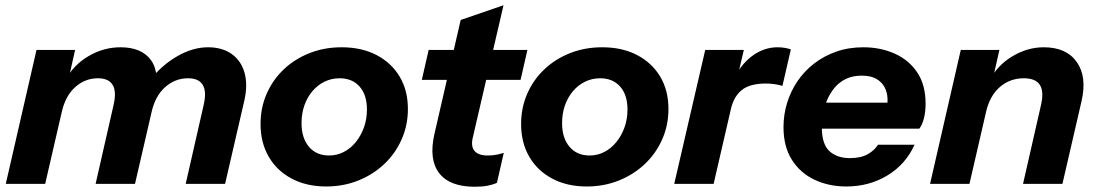

<svg xmlns="http://www.w3.org/2000/svg" viewBox="-20 -700 4178 731"><path d="M2 0 119 -510H266L239 -390H242L152 0ZM344 0 413 -303Q424 -353 408.5 -377.5Q393 -402 353 -402Q304 -402 266.5 -368.5Q229 -335 215 -273L230 -396Q259 -452 316.5 -486Q374 -520 439 -520Q520 -520 555.5 -470Q591 -420 567 -316L494 0ZM687 0 756 -303Q767 -353 751.5 -377.5Q736 -402 696 -402Q647 -402 609 -368.5Q571 -335 557 -273L552 -396Q596 -452 655 -486Q714 -520 772 -520Q826 -520 862 -494.5Q898 -469 911 -423Q924 -377 910 -316L837 0Z M1222 10Q1147 10 1090.5 -20Q1034 -50 1003 -103.5Q972 -157 972 -228Q972 -290 995.5 -343.5Q1019 -397 1061 -436.5Q1103 -476 1159 -498Q1215 -520 1281 -520Q1357 -520 1413.5 -490.5Q1470 -461 1501.5 -408.5Q1533 -356 1533 -285Q1533 -223 1509 -169Q1485 -115 1442.5 -75Q1400 -35 1343.5 -12.5Q1287 10 1222 10ZM1233 -108Q1263 -108 1289 -121.5Q1315 -135 1334.5 -159Q1354 -183 1365.5 -214.5Q1377 -246 1377 -283Q1377 -339 1349 -370.5Q1321 -402 1273 -402Q1242 -402 1215.5 -389Q1189 -376 1169.5 -353Q1150 -330 1139 -299Q1128 -268 1128 -231Q1128 -175 1156 -141.5Q1184 -108 1233 -108Z M1787 11Q1692 11 1652 -41Q1612 -93 1634 -190L1734 -624L1897 -680L1780 -176Q1772 -142 1787 -125Q1802 -108 1836 -108Q1856 -108 1870.5 -111Q1885 -114 1898 -118L1872 -4Q1857 3 1836.5 7Q1816 11 1787 11ZM1586 -396 1612 -510H1988L1962 -396Z M2214 10Q2139 10 2082.5 -20Q2026 -50 1995 -103.5Q1964 -157 1964 -228Q1964 -290 1987.5 -343.5Q2011 -397 2053 -436.5Q2095 -476 2151 -498Q2207 -520 2273 -520Q2349 -520 2405.5 -490.5Q2462 -461 2493.5 -408.5Q2525 -356 2525 -285Q2525 -223 2501 -169Q2477 -115 2434.5 -75Q2392 -35 2335.5 -12.5Q2279 10 2214 10ZM2225 -108Q2255 -108 2281 -121.5Q2307 -135 2326.5 -159Q2346 -183 2357.5 -214.5Q2369 -246 2369 -283Q2369 -339 2341 -370.5Q2313 -402 2265 -402Q2234 -402 2207.5 -389Q2181 -376 2161.5 -353Q2142 -330 2131 -299Q2120 -268 2120 -231Q2120 -175 2148 -141.5Q2176 -108 2225 -108Z M2547 0 2665 -510H2812L2784 -390H2787L2697 0ZM2762 -282 2776 -404Q2805 -460 2848 -490Q2891 -520 2940 -520Q2956 -520 2969.5 -517.5Q2983 -515 2991 -512L2959 -373Q2947 -377 2929.5 -379.5Q2912 -382 2896 -382Q2835 -382 2804 -357Q2773 -332 2762 -282Z M3202 10Q3136 10 3081.5 -15.5Q3027 -41 2995 -91.5Q2963 -142 2963 -216Q2963 -263 2976.5 -307.5Q2990 -352 3016 -390.5Q3042 -429 3079.5 -458Q3117 -487 3164 -503.5Q3211 -520 3267 -520Q3332 -520 3386 -496Q3440 -472 3472 -424.5Q3504 -377 3504 -305Q3504 -274 3497.5 -249Q3491 -224 3480 -210H3047L3068 -309H3383L3354 -279Q3360 -302 3359 -325.5Q3358 -349 3347.5 -368.5Q3337 -388 3316 -400Q3295 -412 3261 -412Q3226 -412 3200.5 -399.5Q3175 -387 3157.5 -366Q3140 -345 3129 -319Q3118 -293 3113.5 -266Q3109 -239 3109 -215Q3109 -151 3138 -124.5Q3167 -98 3216 -98Q3257 -98 3283 -112.5Q3309 -127 3323 -149H3462Q3428 -74 3358.5 -32Q3289 10 3202 10Z M3521 0 3638 -510H3785L3758 -390H3761L3671 0ZM3875 0 3944 -303Q3955 -353 3938.5 -377.5Q3922 -402 3878 -402Q3825 -402 3786.5 -368.5Q3748 -335 3734 -273L3749 -396Q3778 -452 3835 -486Q3892 -520 3954 -520Q4040 -520 4079.5 -464Q4119 -408 4098 -316L4025 0Z"/></svg>

Font: Instrument Sans
Style: Bold Italic
Weight: 700
Italic angle: -13°
Designer: Rodrigo Fuenzalida
Foundry: fragTYPE
Version: Version 1.000;gftools[0.9.28]